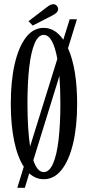

<svg xmlns="http://www.w3.org/2000/svg" viewBox="-20 -844 434 916"><path d="M62.5 52 93.5 -48.5Q63.5 -94.5 47.5 -171.8Q31.5 -249 31.5 -349Q31.5 -457.5 50.2 -539Q69 -620.5 104 -665.8Q139 -711 188.5 -711Q243 -711 282 -654.5L312.5 -752H347L304.5 -614Q348 -515.5 348 -349Q348 -241 328.8 -160Q309.5 -79 274 -34Q238.5 11 188.5 11Q150.5 11 119.5 -17L98.5 52ZM111 -349Q111 -288.5 114.2 -237Q117.5 -185.5 123.5 -145L253.5 -563Q244 -617 227.8 -647.2Q211.5 -677.5 188.5 -677.5Q162 -677.5 144.8 -636Q127.5 -594.5 119.2 -520.8Q111 -447 111 -349ZM188.5 -23Q215.5 -23 233.2 -63.8Q251 -104.5 259.5 -177.8Q268 -251 268 -349Q268 -422.5 263.5 -482L139 -79.5Q158 -23 188.5 -23ZM136 -722 116 -743 204.5 -810.5Q211.5 -816 219.2 -820Q227 -824 234 -824Q247.5 -824 254.5 -811.5Q257.5 -806.5 257.5 -800.5Q257.5 -791.5 249 -783.2Q240.5 -775 228.5 -769.5Z"/></svg>

Font: Imbue 10pt
Style: Regular
Weight: 400
Designer: Tyler Finck
Foundry: Etcetera Type Company
Version: Version 1.102; ttfautohint (v1.8.3)